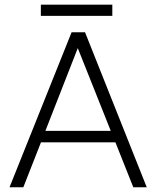

<svg xmlns="http://www.w3.org/2000/svg" viewBox="-20 -786 656 806"><path d="M151.5 -766.5H451.5V-719.5H151.5ZM596 0H539.5L464.5 -188.5H152L78 0H20L280.5 -650.5H337ZM306.5 -584 170.5 -236.5H445Z"/></svg>

Font: Overused Grotesk Light
Style: Regular
Weight: 300
Version: Version 0.004